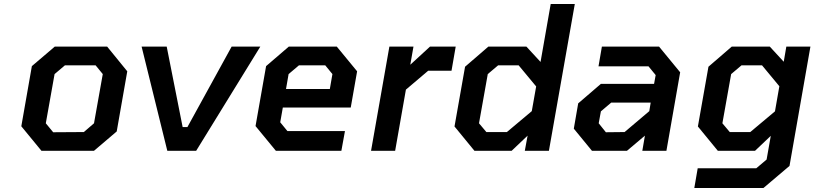

<svg xmlns="http://www.w3.org/2000/svg" viewBox="-20 -757 4089 964"><path d="M452 0H188L87 -123L140 -425L255 -523H518L619 -399L566 -97ZM247 -93 401 -94 452 -138 496 -385 460 -429H306L254 -385L210 -138Z M820 0 691 -523H817L897 -119H921L1143 -523H1287L965 0Z M1365 0 1263 -124 1316 -425 1430 -523H1671L1773 -399L1741 -217H1400L1387 -143L1423 -99H1712L1694 0ZM1416 -310H1636L1649 -385L1613 -429H1481L1429 -385Z M1843 0 1935 -523H2056L2040 -432L2139 -523H2268L2247 -402H2130L2018 -307L1964 0Z M2362 0 2262 -122 2315 -422 2432 -523H2623L2694 -446L2745 -737H2866L2736 0H2615L2629 -76L2549 0ZM2525 -94 2650 -199 2672 -323 2584 -429H2481L2429 -385L2385 -138L2422 -94Z M2952 0 2861 -111 2883 -238 2997 -336H3264L3272 -380L3236 -424H2985L3002 -523H3289L3395 -394L3326 0H3205L3218 -76L3128 0ZM3022 -93 3116 -94 3240 -199 3247 -242H3049L2997 -198L2986 -138Z M3466 187 3483 88H3777L3829 44L3850 -75L3771 0H3584L3484 -122L3537 -422L3654 -523H3845L3915 -447L3928 -523H4049L3944 76L3813 187ZM3747 -94 3871 -198 3893 -324 3806 -429H3703L3651 -385L3607 -138L3644 -94Z"/></svg>

Font: Tomorrow Medium
Style: Italic
Weight: 500
Italic angle: -10°
Designer: Tony de Marco, Monica Rizzolli
Foundry: Just in Type
Version: Version 2.002